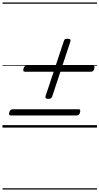

<svg xmlns="http://www.w3.org/2000/svg" viewBox="-20 -1030 803 1550"><path d="M372 -232Q355 -232 350 -237.5Q345 -243 348 -255L495 -697Q498 -710 504.5 -713.5Q511 -717 524 -717Q541 -717 546.5 -712Q552 -707 548 -694L402 -253Q398 -242 392 -237Q386 -232 372 -232ZM67 -98Q57 -98 54 -104Q51 -110 55 -124Q62 -148 82 -148H614Q625 -148 627 -141.5Q629 -135 626 -122Q619 -98 600 -98ZM182 -451Q172 -451 169 -457Q166 -463 170 -477Q177 -501 197 -501H729Q740 -501 742 -494.5Q744 -488 741 -475Q734 -451 715 -451ZM0 490H763V500H0ZM0 -20H763V0H0ZM0 -505H763V-500H0ZM0 -1010H763V-1000H0Z"/></svg>

Font: Playwrite MX Guides
Style: Regular
Weight: 400
Designer: Veronika Burian, José Scaglione
Foundry: TypeTogether
Version: Version 1.003